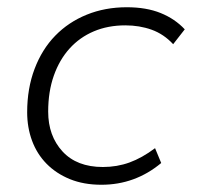

<svg xmlns="http://www.w3.org/2000/svg" viewBox="-20 -500 552 530"><path d="M260 10Q211 10 173 -5.5Q135 -21 108.5 -48Q82 -75 68.5 -111.5Q55 -148 55 -190Q55 -256 75.5 -310Q96 -364 132.5 -401.5Q169 -439 219.5 -459.5Q270 -480 330 -480Q384 -480 423.5 -464Q463 -448 490 -419L458 -378Q432 -406 398.5 -418Q365 -430 326 -430Q278 -430 239 -413.5Q200 -397 172 -366Q144 -335 128.5 -291Q113 -247 113 -192Q113 -125 152.5 -82Q192 -39 264 -39Q303 -39 337.5 -51.5Q372 -64 408 -91L425 -50Q353 10 260 10Z"/></svg>

Font: Celebes Light
Style: Italic
Weight: 300
Italic angle: -10°
Designer: Anugrah Pasau
Foundry: Lafontype
Version: Version 1.000; ttfautohint (v1.8.4)